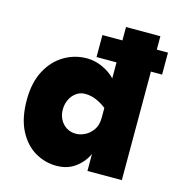

<svg xmlns="http://www.w3.org/2000/svg" viewBox="-107 -797 843 906"><g transform="rotate(15 315.0 -344.0)"><path d="M299.8 -530.3V-637.7H620.1V-530.3ZM249 14.6Q193.4 14.6 144.5 -13.7Q95.7 -42 64.9 -101.1Q34.2 -160.2 34.2 -250Q34.2 -334 64.9 -392.6Q95.7 -451.2 147 -481.9Q198.2 -512.7 258.8 -512.7Q297.9 -512.7 335.4 -495.6Q373 -478.5 397.5 -452.1V-703.1H565.4V0H397.5V-83Q378.9 -42 340.8 -13.7Q302.7 14.6 249 14.6ZM298.8 -155.3Q320.3 -155.3 342.8 -166.5Q365.2 -177.7 381.3 -200.7Q397.5 -223.6 397.5 -259.8V-307.6Q376 -325.2 349.1 -336.9Q322.3 -348.6 293.9 -348.6Q269.5 -348.6 250.5 -335Q231.4 -321.3 220.7 -298.8Q210 -276.4 210 -250Q210 -223.6 221.2 -202.1Q232.4 -180.7 252.4 -168Q272.5 -155.3 298.8 -155.3Z"/></g></svg>

Font: Sen ExtraBold
Style: Regular
Weight: 800
Version: Version 2.000;gftools[0.9.31]